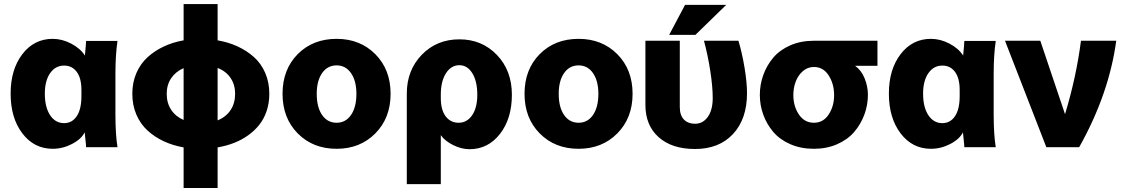

<svg xmlns="http://www.w3.org/2000/svg" viewBox="-20 -723 5521 943"><path d="M32.2 -263.2Q32.2 -381.8 89.8 -457Q147.5 -532.2 238.8 -532.2Q284.7 -532.2 329.3 -509Q374 -485.8 397 -450.2Q402.8 -509.8 402.8 -522H557.1Q546.9 -454.1 546.9 -359.9V-162.1Q546.9 -62.5 557.1 0H402.8Q402.8 -5.4 401.9 -15.9Q400.9 -26.4 398.9 -43.7Q397 -61 396 -73.2Q379.4 -39.6 333.7 -15.9Q288.1 7.8 238.8 7.8Q147.5 7.8 89.8 -67.9Q32.2 -143.6 32.2 -263.2ZM379.9 -251V-280.8Q379.9 -339.4 356.9 -370.1Q334 -400.9 294.9 -400.9Q252 -400.9 226.1 -363.5Q200.2 -326.2 200.2 -263.2Q200.2 -196.3 226.1 -157.2Q252 -118.2 294.9 -118.2Q334 -118.2 356.9 -152.3Q379.9 -186.5 379.9 -251Z M881.8 200.2V1Q829.6 -8.3 785.2 -28.8Q740.7 -49.3 705.6 -81.1Q670.4 -112.8 650.1 -159.4Q629.9 -206.1 629.9 -262.2Q629.9 -318.4 650.1 -364.7Q670.4 -411.1 705.8 -442.9Q741.2 -474.6 785.4 -495.1Q829.6 -515.6 881.8 -524.9V-703.1H1048.8V-524.9Q1102.1 -515.6 1146.7 -495.1Q1191.4 -474.6 1227.1 -442.9Q1262.7 -411.1 1282.7 -364.7Q1302.7 -318.4 1302.7 -262.2Q1302.7 -216.8 1289.6 -177.7Q1276.4 -138.7 1252.9 -109.4Q1229.5 -80.1 1197.3 -57.4Q1165 -34.7 1127.9 -20.5Q1090.8 -6.3 1048.8 1V200.2ZM798.8 -262.2Q798.8 -216.8 820.8 -183.6Q842.8 -150.4 881.8 -133.8V-388.2Q842.8 -371.6 820.8 -338.9Q798.8 -306.2 798.8 -262.2ZM1134.8 -262.2Q1134.8 -307.1 1112.3 -340.3Q1089.8 -373.5 1048.8 -389.2V-131.8Q1089.8 -148.4 1112.3 -182.1Q1134.8 -215.8 1134.8 -262.2Z M1898.4 -262.2Q1898.4 -143.6 1823.5 -67.9Q1748.5 7.8 1633.3 7.8Q1517.1 7.8 1442.4 -67.6Q1367.7 -143.1 1367.7 -262.2Q1367.7 -381.8 1442.1 -457Q1516.6 -532.2 1633.3 -532.2Q1748.5 -532.2 1823.5 -456.8Q1898.4 -381.3 1898.4 -262.2ZM1535.6 -262.2Q1535.6 -196.3 1562 -158.2Q1588.4 -120.1 1633.3 -120.1Q1677.7 -120.1 1704.1 -158.4Q1730.5 -196.8 1730.5 -262.2Q1730.5 -325.7 1704.1 -363.8Q1677.7 -401.9 1633.3 -401.9Q1588.4 -401.9 1562 -364Q1535.6 -326.2 1535.6 -262.2Z M2145 -257.8V-242.2Q2145 -183.1 2168.9 -151.6Q2192.9 -120.1 2232.4 -120.1Q2273.9 -120.1 2299.1 -157.2Q2324.2 -194.3 2324.2 -257.8Q2324.2 -323.7 2299.8 -363.3Q2275.4 -402.8 2236.3 -402.8Q2195.8 -402.8 2170.4 -363.3Q2145 -323.7 2145 -257.8ZM2236.3 -529.8Q2347.2 -529.8 2420.7 -453.1Q2494.1 -376.5 2494.1 -257.8Q2494.1 -140.1 2435.5 -65.2Q2377 9.8 2286.1 9.8Q2246.6 9.8 2206.1 -10.3Q2165.5 -30.3 2145 -59.1V181.2H1978V-263.2Q1978 -377.9 2051.5 -453.9Q2125 -529.8 2236.3 -529.8Z M3086.9 -262.2Q3086.9 -143.6 3012 -67.9Q2937 7.8 2821.8 7.8Q2705.6 7.8 2630.9 -67.6Q2556.2 -143.1 2556.2 -262.2Q2556.2 -381.8 2630.6 -457Q2705.1 -532.2 2821.8 -532.2Q2937 -532.2 3012 -456.8Q3086.9 -381.3 3086.9 -262.2ZM2724.1 -262.2Q2724.1 -196.3 2750.5 -158.2Q2776.9 -120.1 2821.8 -120.1Q2866.2 -120.1 2892.6 -158.4Q2918.9 -196.8 2918.9 -262.2Q2918.9 -325.7 2892.6 -363.8Q2866.2 -401.9 2821.8 -401.9Q2776.9 -401.9 2750.5 -364Q2724.1 -326.2 2724.1 -262.2Z M3393.6 8.8Q3280.3 8.8 3215.1 -49.1Q3149.9 -106.9 3149.9 -208V-522.9H3318.8V-196.8Q3318.8 -157.2 3338.9 -136.2Q3358.9 -115.2 3393.6 -115.2Q3432.6 -115.2 3456.5 -149.2Q3480.5 -183.1 3480.5 -241.2Q3480.5 -297.9 3468.3 -376Q3456.1 -454.1 3437.5 -522.9H3606.9Q3625 -461.9 3637 -389.6Q3648.9 -317.4 3648.9 -265.1Q3648.9 -138.7 3580.3 -64.9Q3511.7 8.8 3393.6 8.8ZM3344.7 -699.2H3546.9L3395.5 -551.8H3266.6Z M3977.5 7.8Q3913.1 7.8 3861.3 -14.9Q3809.6 -37.6 3777.6 -75.4Q3745.6 -113.3 3728.8 -159.7Q3711.9 -206.1 3711.9 -256.8Q3711.9 -307.6 3728.8 -354.5Q3745.6 -401.4 3777.6 -439.5Q3809.6 -477.5 3861.3 -500.2Q3913.1 -522.9 3977.5 -522.9H4289.6V-399.9H4179.7Q4210.9 -377.4 4226.8 -337.6Q4242.7 -297.9 4242.7 -257.8Q4242.7 -207 4225.3 -160.2Q4208 -113.3 4175.8 -75.4Q4143.6 -37.6 4092 -14.9Q4040.5 7.8 3977.5 7.8ZM3876.5 -255.9Q3876.5 -201.2 3903.8 -160.6Q3931.2 -120.1 3977.5 -120.1Q4023.4 -120.1 4050 -160.6Q4076.7 -201.2 4076.7 -255.9Q4076.7 -311 4050 -352.5Q4023.4 -394 3977.5 -394Q3946.3 -394 3922.9 -373.3Q3899.4 -352.5 3887.9 -321.8Q3876.5 -291 3876.5 -255.9Z M4345.7 -263.2Q4345.7 -381.8 4403.3 -457Q4460.9 -532.2 4552.2 -532.2Q4598.1 -532.2 4642.8 -509Q4687.5 -485.8 4710.4 -450.2Q4716.3 -509.8 4716.3 -522H4870.6Q4860.4 -454.1 4860.4 -359.9V-162.1Q4860.4 -62.5 4870.6 0H4716.3Q4716.3 -5.4 4715.3 -15.9Q4714.4 -26.4 4712.4 -43.7Q4710.4 -61 4709.5 -73.2Q4692.9 -39.6 4647.2 -15.9Q4601.6 7.8 4552.2 7.8Q4460.9 7.8 4403.3 -67.9Q4345.7 -143.6 4345.7 -263.2ZM4693.4 -251V-280.8Q4693.4 -339.4 4670.4 -370.1Q4647.5 -400.9 4608.4 -400.9Q4565.4 -400.9 4539.6 -363.5Q4513.7 -326.2 4513.7 -263.2Q4513.7 -196.3 4539.6 -157.2Q4565.4 -118.2 4608.4 -118.2Q4647.5 -118.2 4670.4 -152.3Q4693.4 -186.5 4693.4 -251Z M5119.1 0 4916 -522.9H5089.4L5210.9 -162.1Q5266.6 -346.7 5289.1 -522.9H5462.4Q5426.8 -260.7 5280.3 0Z"/></svg>

Font: LT Superior Black
Style: Regular
Weight: 900
Designer: Daniel Lyons
Foundry: LyonsType
Version: Version 2.005